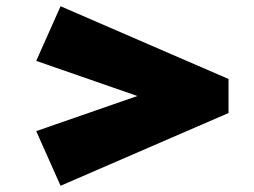

<svg xmlns="http://www.w3.org/2000/svg" viewBox="-20 -569 812 615"><path d="M174 26 96 -149 551 -307V-216L96 -374L174 -549L712 -316V-207Z"/></svg>

Font: Lexend Zetta Black
Style: Regular
Weight: 900
Designer: Bonnie Shaver-Troup, Thomas Jockin
Foundry: Lexend
Version: Version 1.007